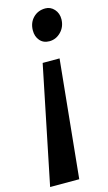

<svg xmlns="http://www.w3.org/2000/svg" viewBox="-133 -795 548 971"><g transform="rotate(-15 140.5 -309.5)"><path d="M154.5 130H2L128 -486H216.5ZM277 -674.5Q276 -635 250.2 -609Q224.5 -583 190 -583Q158.5 -583 140.2 -604.5Q122 -626 122.5 -658Q123 -698 148.2 -723.5Q173.5 -749 212 -749Q239 -749 258.2 -727.8Q277.5 -706.5 277 -674.5Z"/></g></svg>

Font: Merriweather 24pt ExtraBold
Style: Italic
Weight: 800
Italic angle: -7.8°
Version: Version 2.101